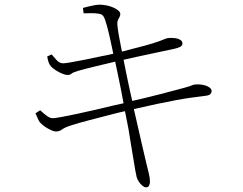

<svg xmlns="http://www.w3.org/2000/svg" viewBox="-20 -765 1040 822"><path d="M605 37Q598 37 589.5 30Q581 23 574.5 13Q568 3 565 -7Q563 -15 559 -37Q555 -59 550.5 -88Q546 -117 541 -145Q537 -173 530 -213Q523 -249 515 -289Q487 -283 453 -274Q407 -262 362.5 -250.5Q318 -239 287 -229Q258 -220 246 -211Q234 -202 219 -202Q212 -202 199.5 -207.5Q187 -213 174 -221.5Q161 -230 152 -240Q147 -246 142.5 -256Q138 -266 132 -280L152 -293Q170 -276 182.5 -267.5Q195 -259 205 -259Q215 -259 242.5 -264Q270 -269 307.5 -277Q345 -285 386 -294.5Q427 -304 464 -313Q489 -318 509 -323Q503 -355 497 -386Q488 -429 481 -464Q477 -485 473 -501Q432 -491 393 -482Q347 -471 312 -461Q292 -455 286 -449.5Q280 -444 268 -444Q260 -444 245.5 -450Q231 -456 217.5 -465Q204 -474 198 -481Q191 -489 188 -498.5Q185 -508 182 -523L201 -532Q212 -519 223.5 -506.5Q235 -494 251 -494Q260 -494 285 -498.5Q310 -503 343.5 -509.5Q377 -516 413 -524Q441 -529 465 -535Q460 -560 454 -587Q446 -624 438 -654Q430 -684 423 -695Q418 -704 402 -706.5Q386 -709 368.5 -708.5Q351 -708 338 -708L335 -731Q352 -736 373.5 -740.5Q395 -745 405 -745Q422 -745 438 -741.5Q454 -738 467 -732Q480 -726 487.5 -719Q495 -712 495 -705Q495 -697 491 -691Q487 -685 484 -676.5Q481 -668 483 -652Q487 -621 492 -596Q496 -576 502 -544Q530 -551 559 -559Q600 -569 636 -580Q667 -590 679.5 -595.5Q692 -601 699 -602Q709 -603 720 -602.5Q731 -602 740 -599.5Q749 -597 755 -592Q761 -587 761 -579Q761 -569 750.5 -564Q740 -559 726 -556Q696 -550 651 -540Q606 -530 562 -521Q532 -514 509 -509Q520 -452 533 -392Q540 -361 546 -333Q566 -337 590 -343Q627 -352 664.5 -361.5Q702 -371 731 -379Q760 -387 772 -390Q794 -396 800 -399Q806 -402 813 -403Q833 -405 849.5 -401.5Q866 -398 876 -391Q886 -384 886 -375Q886 -368 881 -362.5Q876 -357 861 -355Q829 -351 799.5 -347Q770 -343 735 -336.5Q700 -330 652 -320Q611 -311 553 -298Q558 -278 562 -259Q576 -195 588 -145Q600 -95 606 -68Q613 -39 617.5 -21Q622 -3 622 14Q622 21 618.5 29Q615 37 605 37Z"/></svg>

Font: Noto Serif HK ExtraLight ExtraLight
Style: Regular
Weight: 250
Version: Version 2.003-H1;hotconv 1.1.1;makeotfexe 2.6.0